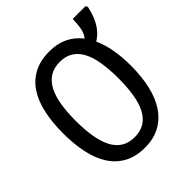

<svg xmlns="http://www.w3.org/2000/svg" viewBox="-210 -895 1039 1039"><g transform="rotate(-45 310.0 -375.0)"><path d="M560.1 -357.9Q560.1 -275.4 544.4 -207.5Q528.8 -139.6 496.6 -91.3Q464.4 -43 415.5 -16.6Q366.7 9.8 300.8 9.8Q231.4 9.8 182.4 -16.6Q133.3 -43 101.8 -91.3Q70.3 -139.6 55.7 -207.8Q41 -275.9 41 -358.9Q41 -441.9 55.7 -509.5Q70.3 -577.1 101.8 -625Q133.3 -672.9 182.9 -699Q232.4 -725.1 301.8 -725.1Q362.3 -725.1 408 -703.1Q453.6 -681.2 485.8 -639.2Q494.6 -648.4 500.2 -661.1Q505.9 -673.8 509 -689.2Q512.2 -704.6 513.7 -722.4Q515.1 -740.2 516.1 -759.8H612.8L620.1 -749Q614.7 -723.6 606.7 -699.5Q598.6 -675.3 586.7 -654.1Q574.7 -632.8 558.1 -614.7Q541.5 -596.7 519 -583Q539.6 -538.6 549.8 -481.7Q560.1 -424.8 560.1 -357.9ZM137.2 -357.9Q137.2 -291 146 -237.5Q154.8 -184.1 174.1 -146.7Q193.4 -109.4 224.6 -89.6Q255.9 -69.8 300.8 -69.8Q346.2 -69.8 377.4 -89.6Q408.7 -109.4 427.7 -146.7Q446.8 -184.1 455.3 -237.5Q463.9 -291 463.9 -357.9Q463.9 -425.3 455.3 -478.5Q446.8 -531.7 427.7 -568.6Q408.7 -605.5 377.7 -625.2Q346.7 -645 301.8 -645Q256.3 -645 225.1 -625.2Q193.8 -605.5 174.3 -568.6Q154.8 -531.7 146 -478.5Q137.2 -425.3 137.2 -357.9Z"/></g></svg>

Font: Noto Mono
Style: Regular
Weight: 400
Designer: Monotype Design Team
Foundry: Monotype Imaging Inc.
Version: Version 1.00